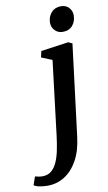

<svg xmlns="http://www.w3.org/2000/svg" viewBox="-230 -836 643 1144"><g transform="rotate(-10 91.0 -264.0)"><path d="M185.5 1Q175.5 83 144 139.8Q112.5 196.5 65.8 226.2Q19 256 -38 256Q-64.5 256 -87.8 251.2Q-111 246.5 -120.5 238L-103 188.5Q-95.5 191 -82.2 193.2Q-69 195.5 -58.5 195.5Q-26.5 195.5 -5 177.8Q16.5 160 30.2 129.2Q44 98.5 52.2 58Q60.5 17.5 66 -28L120.5 -477L55.5 -503.5L64 -541L230.5 -564.5L254.5 -553.5ZM209.5 -631Q181.5 -631 162.2 -651.2Q143 -671.5 144 -700.5Q145.5 -736 167.2 -759.8Q189 -783.5 224.5 -783.5Q255 -783.5 273 -763.8Q291 -744 291 -717Q290.5 -680 269.5 -655.5Q248.5 -631 209.5 -631Z"/></g></svg>

Font: Merriweather 24pt SemiBold
Style: Italic
Weight: 600
Italic angle: -7.8°
Version: Version 2.101